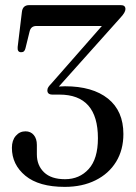

<svg xmlns="http://www.w3.org/2000/svg" viewBox="-20 -720 531 750"><path d="M462 -196.5Q462 -134.5 433.5 -88Q405 -41.5 353.2 -15.8Q301.5 10 233 10Q132 10 79.2 -33.5Q26.5 -77 26.5 -142.5Q26.5 -172 41.8 -189.5Q57 -207 79.5 -207Q100 -207 112 -192.5Q124 -178 124 -154V-117Q124 -74 152 -47Q180 -20 234 -20Q290.5 -20 326.5 -59.8Q362.5 -99.5 362.5 -180Q362.5 -350.5 212 -350.5H185Q165 -350.5 165 -367Q165 -374 169 -380Q173 -386 180 -393L378 -618.5H122Q100.5 -618.5 95.5 -596.5L79.5 -531.5Q76 -515.5 62.5 -516Q47 -516 49 -536.5L65.5 -673Q68.5 -700 94 -700H452Q470 -700 470 -684.5Q470 -672 451.5 -652L210 -382Q223.5 -383 234 -383Q341.5 -383 401.8 -334.8Q462 -286.5 462 -196.5Z"/></svg>

Font: Fraunces 144pt Soft
Style: Regular
Weight: 400
Version: Version 1.000;[0bf87f6ff]